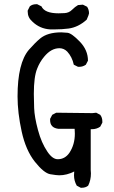

<svg xmlns="http://www.w3.org/2000/svg" viewBox="-20 -868 540 908"><path d="M366 20H362L343 10Q330 -13 330 -39L331 -57Q296 -39 260 -39Q248 -39 218 -44Q188 -49 145 -103Q102 -157 82.5 -246Q63 -335 63 -412Q63 -570 117 -633Q146 -666 170 -686Q205 -715 270 -715Q279 -715 299 -713Q319 -711 357.5 -671Q396 -631 396 -581L386 -562Q372 -552 355 -552H349L329 -562Q321 -599 298 -624Q282 -640 261 -640Q222 -640 189 -600Q168 -575 156 -544Q140 -506 140 -424Q140 -399 141.5 -357Q143 -315 159.5 -253.5Q176 -192 204 -151Q228 -115 253 -115Q287 -115 308 -145Q334 -184 334 -236L333 -259H255Q217 -264 217 -300V-306L227 -325L246 -335L417 -333L435 -335L454 -325Q464 -312 464 -294V-288L454 -269Q437 -257 415 -257H409V-64L410 -48Q410 -16 397 10Q385 20 366 20ZM240 -729H217Q168 -732 133 -766Q111 -785 111 -813V-818L121 -838Q133 -848 150 -848H156L176 -838Q191 -805 257 -805Q264 -805 285 -806Q306 -807 320.5 -821.5Q335 -836 349 -844L372 -846L392 -836Q401 -822 401 -805Q401 -800 390 -775Q350 -739 304 -733Q273 -729 240 -729Z"/></svg>

Font: Xiaolai Mono SC
Style: Regular
Weight: 400
Monospace: yes
Designer: LXGW / Nozomi Seto
Version: Version 3.113;September 30, 2024